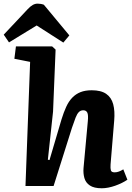

<svg xmlns="http://www.w3.org/2000/svg" viewBox="-70 -1022 723 1055"><path d="M630 -34.5Q617 -25.5 599.8 -17Q582.5 -8.5 563.5 -1.7Q544.5 5 525.3 8.8Q506 12.5 489.5 12.5Q446.5 12.5 423.8 -2.8Q401 -18 393.8 -43.5Q386.5 -69 389 -99L412.5 -355Q416 -390 409.8 -403Q403.5 -416 387.5 -416Q373 -416 363.3 -406.2Q353.5 -396.5 345.3 -375.5Q337 -354.5 325.5 -320L224.5 0H70L95.5 -682L9 -699L17.5 -767H216.5L235.5 -749.5L221.5 -409L193 -144.5L202 -142.5L268 -366Q280 -405 293.8 -435Q307.5 -465 327 -485.3Q346.5 -505.5 372.5 -515.8Q398.5 -526 434 -526Q485 -526 513.5 -506.3Q542 -486.5 552 -449.3Q562 -412 557.5 -359.5L537.5 -118Q536 -96.5 539.3 -85.8Q542.5 -75 560 -75Q572 -75 583.8 -79.5Q595.5 -84 607.5 -91.5ZM311 -827.5 278 -788 131.5 -882 -20.5 -789 -49.5 -831.5 82 -971.5Q97 -987.5 110 -994.8Q123 -1002 136.5 -1002Q145.5 -1002 154.3 -1000.5Q163 -999 171 -996Z"/></svg>

Font: Literata
Style: Italic
Weight: 400
Italic angle: -2°
Designer: Latin by Veronika Burian and Jose Scaglione. Greek by Irene Vlachou. Cyrillic by Vera Evstafieva
Foundry: TypeTogether
Version: Version 3.103;gftools[0.9.29]